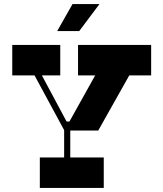

<svg xmlns="http://www.w3.org/2000/svg" viewBox="-20 -920 800 940"><path d="M467 -900H335L260 -768H368ZM461 -281 613 -551H720V-700H362V-551H446L320 -325H306L185 -551H275V-700H40V-551H149L294 -283V-149H175V0H488V-149H324V-281Z"/></svg>

Font: Space Cowgirl Bold
Style: Regular
Weight: 700
Designer: Valery Marier
Foundry: Valery Marier
Version: Version 1.000;hotconv 1.0.109;makeotfexe 2.5.65596